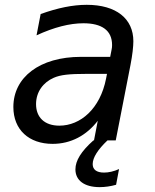

<svg xmlns="http://www.w3.org/2000/svg" viewBox="-20 -580 642 793"><path d="M423.8 0H458L519 -312C526.9 -353 530.8 -387.7 530.8 -409.7C530.8 -502.9 460 -560.1 338.4 -560.1C280.8 -560.1 218.3 -547.4 147.9 -522L130.9 -434.1C203.1 -467.3 267.6 -483.9 324.7 -483.9C400.4 -483.9 442.9 -454.6 442.9 -394C442.9 -387.7 442.4 -380.9 440.9 -375L435.1 -345.2H314.9C143.1 -345.2 35.2 -260.3 35.2 -138.2C35.2 -43.9 99.6 14.2 197.3 14.2C273.4 14.2 337.4 -21 383.8 -81.1L368.2 0H365.7C314.9 45.4 291.5 83.5 291.5 119.6C291.5 165 328.1 192.9 391.6 192.9C413.6 192.9 437.5 189.5 459.5 183.1L471.7 118.2C450.7 127.9 428.7 132.8 409.7 132.8C378.4 132.8 362.8 120.1 362.8 97.7C362.8 70.8 384.3 37.6 423.8 0ZM225.1 -61C163.6 -61 128.9 -95.7 128.9 -149.9C128.9 -200.2 158.2 -239.7 202.1 -258.8C230 -271 265.1 -274.9 337.9 -274.9H421.9L418 -254.9C393.6 -130.9 312.5 -61 225.1 -61Z"/></svg>

Font: Hack
Style: Oblique
Weight: 400
Italic angle: -12°
Monospace: yes
Designer: Christopher Simpkins
Foundry: Christopher Simpkins
Version: Version 2.010